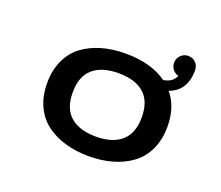

<svg xmlns="http://www.w3.org/2000/svg" viewBox="-105 -756 1060 920"><g transform="rotate(20 425.0 -296.5)"><path d="M425 11Q359.5 11 304.8 -4.8Q250 -20.5 207.8 -51.8Q165.5 -83 141.8 -134Q118 -185 118 -251Q118 -317 141.8 -368Q165.5 -419 207.8 -450Q250 -481 304.8 -496.5Q359.5 -512 425 -512Q554.5 -512 635.5 -454Q683 -461.5 697 -498Q679 -502 667.8 -516.5Q656.5 -531 656.5 -550Q656.5 -572.5 672 -588.2Q687.5 -604 710 -604Q733 -604 748.2 -588.5Q763.5 -573 763.5 -550Q763.5 -445.5 678 -414.5Q731.5 -351 731.5 -251Q731.5 -185 707.8 -134Q684 -83 641.8 -51.8Q599.5 -20.5 544.8 -4.8Q490 11 425 11ZM425 -89Q509.5 -89 555 -129.2Q600.5 -169.5 600.5 -251Q600.5 -332.5 555 -372.2Q509.5 -412 425 -412Q340 -412 294.2 -372.2Q248.5 -332.5 248.5 -251Q248.5 -169 294.2 -129Q340 -89 425 -89Z"/></g></svg>

Font: League Mono Wide Medium
Style: Regular
Weight: 500
Width: 8
Designer: Tyler Finck
Foundry: The League of Moveable Type / Tyler Finck
Version: Version 2.210